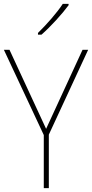

<svg xmlns="http://www.w3.org/2000/svg" viewBox="-20 -971 475 991"><path d="M334 -944V-951H304C274 -905 221 -845 176 -801V-792H194C242 -834 300 -898 334 -944ZM218 -306 29 -714H0L206 -274V0H232V-276L435 -714H406Z"/></svg>

Font: Noto Sans Lao SemiCondensed Thin
Style: Regular
Weight: 100
Width: 4
Designer: Monotype Design Team
Foundry: Monotype Imaging Inc.
Version: Version 2.003